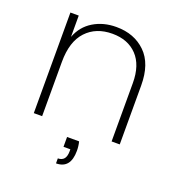

<svg xmlns="http://www.w3.org/2000/svg" viewBox="-136 -663 895 974"><g transform="rotate(20 311.5 -176.5)"><path d="M282 56H347Q353 80 353 105Q353 201 275 201V174Q319 174 319 120V109H282ZM502 0V-315Q502 -412 453 -463.5Q404 -515 320 -515Q232 -515 179.5 -459Q127 -403 127 -293V0H82V-543H127V-428Q150 -489 203.5 -521.5Q257 -554 327 -554Q424 -554 485 -494.5Q546 -435 546 -318V0Z"/></g></svg>

Font: Poppins ExtraLight
Style: Regular
Weight: 275
Designer: Ninad Kale (Devanagari), Jonny Pinhorn (Latin)
Foundry: Indian Type Foundry
Version: Version 3.200;PS 1.000;hotconv 16.6.54;makeotf.lib2.5.65590